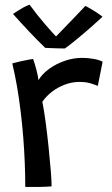

<svg xmlns="http://www.w3.org/2000/svg" viewBox="-20 -776 466 798"><path d="M140 -443Q155 -468.5 183.8 -489.5Q212.5 -510.5 248.8 -523Q285 -535.5 321.5 -535.5Q345 -535.5 369 -531.2Q393 -527 406.5 -519.5L386.5 -419Q374.5 -424 355.8 -429.8Q337 -435.5 309.5 -435.5Q280 -435.5 250.8 -424.8Q221.5 -414 197 -395.5Q172.5 -377 156 -353Q163 -318 169.8 -267.5Q176.5 -217 182 -164Q187.5 -111 191 -67.2Q194.5 -23.5 194.5 -1.5Q173 0.5 142 1Q111 1.5 85 1Q85 -45.5 83 -97.2Q81 -149 76.8 -203.2Q72.5 -257.5 66 -311.5Q59.5 -365.5 50.8 -416.2Q42 -467 31 -512.5Q44.5 -516.5 62.8 -520.5Q81 -524.5 96.5 -527.5Q112 -530.5 117.5 -531Q124 -514 131 -487Q138 -460 140 -443ZM335 -751.5Q343.5 -747.5 354.2 -741Q365 -734.5 375.8 -727.8Q386.5 -721 394.8 -715Q403 -709 406 -706.5Q370 -673 338.2 -645.8Q306.5 -618.5 283.5 -600.2Q260.5 -582 249.5 -574.5Q237.5 -574.5 222 -575Q206.5 -575.5 192 -576Q177.5 -576.5 168 -577Q135.5 -608.5 102.8 -643Q70 -677.5 34 -718Q42 -723.5 53.8 -731Q65.5 -738.5 78.2 -745.5Q91 -752.5 103 -756.5Q117 -737 134.2 -715.2Q151.5 -693.5 168.5 -673.8Q185.5 -654 198.5 -639.8Q211.5 -625.5 216.5 -621.5H210Q220.5 -632 242.2 -654.8Q264 -677.5 289.2 -703.5Q314.5 -729.5 335 -751.5Z"/></svg>

Font: Grandstander Thin
Style: Regular
Weight: 400
Version: Version 1.200